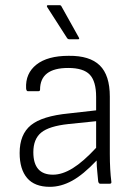

<svg xmlns="http://www.w3.org/2000/svg" viewBox="-20 -711 529 743"><path d="M173 12Q114 12 85 -22Q56 -56 56 -119Q56 -191 99.5 -226.5Q143 -262 246 -272L352 -284V-336Q352 -396 327.5 -422Q303 -448 244 -448Q135 -448 135 -364Q135 -358 128 -358H88Q82 -358 81 -369Q78 -427 121 -461Q164 -495 246 -495Q327 -496 366 -458Q405 -420 405 -337V-116Q405 -84 406.5 -57Q408 -30 411 -7Q412 0 404 0H368Q362 0 360 -9Q359 -23 356.5 -45.5Q354 -68 354 -90Q302 -35 259 -11.5Q216 12 173 12ZM109 -122Q109 -35 185 -35Q221 -35 261.5 -60Q302 -85 352 -139V-242L245 -231Q170 -223 139.5 -198Q109 -173 109 -122ZM248 -559Q243 -559 240 -563L163 -683Q161 -686 161.5 -688.5Q162 -691 166 -691H210Q216 -691 218 -686L285 -566Q289 -559 282 -559Z"/></svg>

Font: Sofia Sans Light
Style: Regular
Weight: 300
Designer: Botio Nikoltchev, Ani Petrova
Foundry: lettersoup
Version: Version 4.100; ttfautohint (v1.8.3)